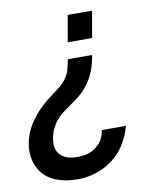

<svg xmlns="http://www.w3.org/2000/svg" viewBox="-85 -629 736 897"><g transform="rotate(-10 283.0 -180.0)"><path d="M391.5 -436.5H276L298 -562.5H413.5ZM119 -173Q127.5 -181 139.8 -190.5Q152 -200 167.5 -211.5Q179.5 -220.5 188.5 -227.2Q197.5 -234 204.5 -240Q211.5 -246 217 -251.8Q222.5 -257.5 228 -264.5Q244.5 -287 250 -304Q252.5 -312.5 255.5 -326Q258.5 -339.5 262.5 -358.5H378Q371 -317.5 359 -286Q347 -254.5 326 -226Q309.5 -202.5 291.5 -187Q273.5 -170.5 246 -152Q223.5 -136.5 207.2 -124.2Q191 -112 181 -103Q159.5 -80.5 147.5 -57.5Q135.5 -34.5 130 -6Q123 37 138.5 60.5Q162.5 99 227 99Q284.5 99 317.5 72Q354 45 361.5 -5H476Q462.5 45 434.8 87Q407 129 366.5 155Q333.5 178 293.2 190Q253 202 212.5 202Q153.5 202 108.8 184.2Q64 166.5 38.5 129Q21 103 14.2 68.8Q7.5 34.5 14.5 -3Q30.5 -93.5 119 -173Z"/></g></svg>

Font: Russisch Sans SemiBold
Style: Italic
Weight: 600
Width: 4
Italic angle: -10°
Designer: Michael Sharanda (font) & Cristiano Sobral (main changes)
Foundry: Michael Sharanda
Version: Version 2.00;September 8, 2020;FontCreator 13.0.0.2681 64-bi